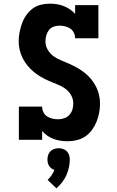

<svg xmlns="http://www.w3.org/2000/svg" viewBox="-20 -763 640 1048"><path d="M349 8Q329 8 310 5Q291 2 273 -4.5Q255 -11 239 -22Q223 -33 210 -48V0H83V-181H210Q210 -165 217 -150.5Q224 -136 237 -127.5Q250 -119 266 -115.5Q282 -112 297 -112Q314 -112 330.5 -117.5Q347 -123 358.5 -135.5Q370 -148 375 -164.5Q380 -181 380 -198Q380 -223 367.5 -244.5Q355 -266 335 -280Q315 -294 292.5 -302.5Q270 -311 247.5 -321Q225 -331 204 -343Q183 -355 164.5 -370.5Q146 -386 130.5 -404.5Q115 -423 104 -445Q93 -467 87.5 -490.5Q82 -514 82 -538Q82 -563 87 -588Q92 -613 100.5 -636.5Q109 -660 123.5 -680.5Q138 -701 158 -716Q178 -731 202.5 -737Q227 -743 252 -743Q271 -743 290.5 -740Q310 -737 327.5 -730Q345 -723 361 -712.5Q377 -702 390 -687V-735H517V-554H390Q390 -570 383 -584.5Q376 -599 363 -607.5Q350 -616 334.5 -619.5Q319 -623 304 -623Q287 -623 271.5 -617Q256 -611 246.5 -598Q237 -585 232.5 -569Q228 -553 228 -537Q228 -513 240.5 -491.5Q253 -470 272.5 -456Q292 -442 315 -433Q338 -424 360 -414Q382 -404 403 -392Q424 -380 443 -365Q462 -350 477.5 -331Q493 -312 504 -290.5Q515 -269 520.5 -245Q526 -221 526 -197Q526 -172 521 -146.5Q516 -121 506.5 -97.5Q497 -74 481.5 -53Q466 -32 445 -18Q424 -4 399 2Q374 8 349 8ZM288 265 240 219Q252 207 261.5 193.5Q271 180 277 164Q268 162 260.5 156Q253 150 248 142.5Q243 135 241 125.5Q239 116 239 107Q239 95 243 83Q247 71 255.5 62.5Q264 54 276 50Q288 46 300 46Q312 46 324 50Q336 54 344.5 62.5Q353 71 357 83Q361 95 361 107Q361 129 356 151.5Q351 174 342 194Q333 214 319 232Q305 250 288 265Z"/></svg>

Font: Iosevka Curly Slab HvEx
Style: Regular
Weight: 900
Width: 7
Monospace: yes
Designer: Belleve Invis
Foundry: Belleve Invis
Version: Version 11.1.0; ttfautohint (v1.8.3)